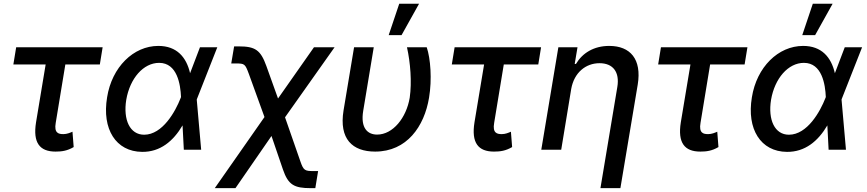

<svg xmlns="http://www.w3.org/2000/svg" viewBox="-20 -797 4616 1022"><path d="M526.3 -545.5H66.1L51.1 -453.8H223L171.9 -146.3C154.1 -36.6 191.8 9.9 275.6 9.9C308.9 9.9 337.7 6 372.2 -14.2L365.8 -95.9C352.6 -90.2 336.3 -83.1 317.5 -83.1C293 -83.1 266.7 -87.4 276.6 -143.1L327.8 -453.8H511.4Z M736.5 11.4C832.7 12.4 902.3 -45.5 951.7 -129.6L958.5 0H1050.8L1027.3 -266.7L1028.8 -271.3L1136.7 -545.5H1044.4L991.8 -407.3C972.3 -492.2 921.5 -552.6 822.8 -552.6C690.3 -552.6 575.6 -440 550.1 -279.1C521.7 -109.7 596.9 10.3 736.5 11.4ZM652 -265.6C671.5 -380 743.3 -462.4 827.1 -462.4C923.7 -462.4 940.7 -346.9 943.5 -280.9V-280.5L941.4 -274.9C914.1 -204.5 845.5 -79.9 747.2 -79.9C671.5 -79.9 634.9 -159.1 652 -265.6Z M1123.2 204.5H1233.3L1425.1 -73.2L1486.2 105.5C1514.2 186.8 1545.5 204.5 1633.9 204.5H1658.4L1673.3 113.6H1648.8C1603.3 113.6 1595.5 110.4 1579.2 62.9L1497.2 -172.6L1761 -545.5H1651.3L1459.9 -272.7L1397.7 -446C1367.2 -530.5 1338.8 -550.1 1251.1 -550.1H1226.2L1210.9 -459.2H1235.4C1282.3 -459.2 1284.8 -457 1304.7 -403.4L1387.8 -174Z M1864.7 -545.5 1808.6 -208.8C1784.1 -57.5 1855.5 9.9 1976.9 9.9C2145.6 9.9 2238.6 -123.9 2263.8 -277C2280.2 -375 2271.7 -485.8 2251.4 -545.5H2146.3C2164.4 -464.5 2172.9 -360.1 2160.9 -277C2143.1 -170.1 2071.7 -80.6 1987.2 -80.6C1938.6 -80.6 1897.7 -112.9 1913.4 -207.4L1969.5 -545.5ZM2049 -610.1H2117.5L2210.6 -777H2105.1Z M2860.1 -545.5H2399.9L2384.9 -453.8H2556.8L2505.7 -146.3C2487.9 -36.6 2525.6 9.9 2609.4 9.9C2642.8 9.9 2671.5 6 2706 -14.2L2699.6 -95.9C2686.4 -90.2 2670.1 -83.1 2651.3 -83.1C2626.8 -83.1 2600.5 -87.4 2610.4 -143.1L2661.6 -453.8H2845.2Z M3020.6 -323.9C3036.2 -410.9 3098 -460.6 3171.2 -460.6C3243.6 -460.6 3279.1 -413 3266 -334.2L3176.1 204.5H3282.3L3374.6 -346.9C3396.7 -482.2 3334.9 -552.6 3223 -552.6C3141 -552.6 3080.3 -514.9 3045.8 -456.7H3039.1L3054 -545.5H2952.1L2861.2 0H2967.3Z M3958.5 -545.5H3498.2L3483.3 -453.8H3655.2L3604 -146.3C3586.3 -36.6 3623.9 9.9 3707.7 9.9C3741.1 9.9 3769.9 6 3804.3 -14.2L3797.9 -95.9C3784.8 -90.2 3768.5 -83.1 3749.6 -83.1C3725.1 -83.1 3698.9 -87.4 3708.8 -143.1L3759.9 -453.8H3943.5Z M4168.7 11.4C4264.9 12.4 4334.5 -45.5 4383.9 -129.6L4390.6 0H4483L4459.5 -266.7L4460.9 -271.3L4568.9 -545.5H4476.6L4424 -407.3C4404.5 -492.2 4353.7 -552.6 4255 -552.6C4122.5 -552.6 4007.8 -440 3982.2 -279.1C3953.8 -109.7 4029.1 10.3 4168.7 11.4ZM4084.2 -265.6C4103.7 -380 4175.4 -462.4 4259.2 -462.4C4355.8 -462.4 4372.9 -346.9 4375.7 -280.9V-280.5L4373.6 -274.9C4346.2 -204.5 4277.7 -79.9 4179.3 -79.9C4103.7 -79.9 4067.1 -159.1 4084.2 -265.6ZM4250.4 -610.1H4318.9L4411.9 -777H4306.5Z"/></svg>

Font: Magic Ui Pro Medium
Style: Italic
Weight: 500
Italic angle: -9.39999°
Designer: Stefan Endress, Andreas Faust
Version: Version 1.000;FEAKit 1.0